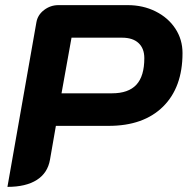

<svg xmlns="http://www.w3.org/2000/svg" viewBox="-20 -720 732 749"><path d="M122 -633Q127 -662 152 -681Q177 -700 208 -700H478Q538 -700 587 -675.5Q636 -651 664 -608.5Q692 -566 692 -513Q692 -379 616 -304Q540 -229 404 -229H198L175 -97Q166 -45 123.5 -18Q81 9 9 9ZM417 -356Q481 -356 512 -389.5Q543 -423 543 -493Q543 -531 520.5 -552Q498 -573 456 -573H259L220 -356Z"/></svg>

Font: K2D ExtraBold
Style: Italic
Weight: 800
Italic angle: -10°
Designer: Katatrad Aksorn Co.,Ltd.
Foundry: Cadson Demak Co.,Ltd.
Version: Version 1.000; ttfautohint (v1.6)